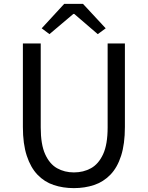

<svg xmlns="http://www.w3.org/2000/svg" viewBox="-20 -957 761 990"><path d="M361 13Q305 13 257 -3Q209 -19 173.5 -56Q138 -93 118 -154Q98 -215 98 -302V-733H190V-300Q190 -212 213 -161.5Q236 -111 274.5 -89.5Q313 -68 361 -68Q410 -68 449 -89.5Q488 -111 511.5 -161.5Q535 -212 535 -300V-733H624V-302Q624 -215 604.5 -154Q585 -93 549 -56Q513 -19 465 -3Q417 13 361 13ZM235 -781 195 -811 311 -937H408L525 -811L484 -781L363 -885H358Z"/></svg>

Font: Noto Sans TC Thin
Style: Regular
Weight: 400
Version: Version 2.004-H2;hotconv 1.0.118;makeotfexe 2.5.65603